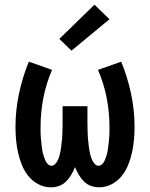

<svg xmlns="http://www.w3.org/2000/svg" viewBox="-20 -791 640 819"><path d="M197 8Q169 8 144 -5Q119 -18 101.5 -39.5Q84 -61 73.5 -87Q63 -113 57 -140Q51 -167 48.5 -194.5Q46 -222 46 -250Q46 -321 61 -391.5Q76 -462 103 -528L202 -493Q177 -435 165 -373.5Q153 -312 153 -249Q153 -240 153 -231Q153 -222 153.5 -213Q154 -204 155 -195Q156 -186 157 -177Q158 -168 159 -159Q160 -150 162 -141Q164 -132 167 -123.5Q170 -115 173.5 -106.5Q177 -98 184 -91Q191 -84 200 -84Q209 -84 216 -92Q223 -100 227 -108.5Q231 -117 233.5 -126.5Q236 -136 238 -145.5Q240 -155 241 -164.5Q242 -174 243 -183.5Q244 -193 245 -202.5Q246 -212 246 -221.5Q246 -231 246.5 -240.5Q247 -250 247 -260V-338H353V-260Q353 -250 353.5 -240.5Q354 -231 354 -221.5Q354 -212 355 -202.5Q356 -193 357 -183.5Q358 -174 359 -164.5Q360 -155 362 -145.5Q364 -136 366.5 -126.5Q369 -117 373 -108.5Q377 -100 384 -92Q391 -84 400 -84Q409 -84 416 -91Q423 -98 426.5 -106.5Q430 -115 433 -123.5Q436 -132 438 -141Q440 -150 441 -159Q442 -168 443 -177Q444 -186 445 -195Q446 -204 446.5 -213Q447 -222 447 -231Q447 -240 447 -249Q447 -312 435 -373.5Q423 -435 398 -493L497 -528Q524 -462 539 -391.5Q554 -321 554 -250Q554 -222 551.5 -194.5Q549 -167 543 -140Q537 -113 526.5 -87Q516 -61 498.5 -39.5Q481 -18 456 -5Q431 8 403 8Q385 8 368 2Q351 -4 338 -17Q325 -30 316 -45.5Q307 -61 300 -78Q293 -61 284 -45.5Q275 -30 262 -17Q249 -4 232 2Q215 8 197 8ZM285 -575 233 -625 383 -771 447 -709Z"/></svg>

Font: Iosevka SS04 Semibold Extended
Style: Regular
Weight: 600
Width: 7
Monospace: yes
Designer: Belleve Invis
Foundry: Belleve Invis
Version: Version 19.0.0; ttfautohint (v1.8.4)